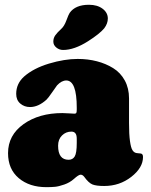

<svg xmlns="http://www.w3.org/2000/svg" viewBox="-20 -772 633 805"><path d="M349.1 -599.1Q291.5 -562.5 244.6 -562.5Q228.5 -562.5 216.1 -572.8Q203.6 -583 203.6 -597.7Q203.6 -612.3 211.7 -623.8Q219.7 -635.3 236.8 -650.9Q249.5 -662.1 258.5 -686.8Q267.6 -711.4 272 -717.8Q295.9 -752 353 -752Q388.2 -752 410.2 -735.4Q432.1 -718.8 432.1 -694.3Q432.1 -673.3 417 -653.3Q397.5 -629.9 349.1 -599.1ZM47.9 -378.4Q47.9 -421.4 81.1 -451.2Q120.6 -485.8 185.5 -505.4Q250.5 -524.9 305.7 -524.9Q348.6 -524.9 386.2 -515.1Q423.8 -505.4 454.6 -486.3Q485.4 -467.3 503.2 -434.6Q521 -401.9 521 -359.4V-256.8Q521 -208.5 524.9 -180.7Q528.8 -152.8 535.2 -142.6Q541.5 -132.3 551.8 -130.4Q554.7 -129.9 558.1 -129.6Q561.5 -129.4 564.9 -128.9Q568.4 -128.4 569.8 -128.4Q579.6 -127.4 579.6 -113.8Q579.6 -68.8 530.5 -30.5Q481.4 7.8 417 7.8Q384.3 7.8 367.9 1.5Q351.6 -4.9 333 -30.8Q326.2 -39.6 317.9 -39.6Q309.6 -39.6 289.6 -21.5Q272.5 -6.3 249.3 1.7Q226.1 9.8 210.9 11.2Q195.8 12.7 174.3 12.7Q103.5 12.7 58.6 -25.1Q13.7 -63 13.7 -129.9Q13.7 -205.1 78.6 -251.5Q143.6 -297.9 241.7 -297.9Q252.9 -297.9 270.8 -296.6Q288.6 -295.4 292 -295.4Q298.3 -295.4 300 -298.8Q301.8 -302.2 301.8 -313.5V-320.3Q301.8 -434.6 257.8 -434.6Q238.3 -434.6 219.2 -414.1Q215.8 -410.2 199 -385.5Q182.1 -360.8 174.8 -354Q140.6 -323.2 106 -323.2Q82 -323.2 64.9 -337.9Q47.9 -352.5 47.9 -378.4ZM301.8 -172.9V-189.5Q301.8 -205.1 296.9 -211.9Q291.5 -220.2 279.3 -220.2Q256.3 -220.2 240 -204.1Q223.6 -188 223.6 -161.1Q223.6 -102.1 267.6 -102.1Q284.7 -102.1 293.2 -116Q301.8 -129.9 301.8 -172.9Z"/></svg>

Font: Cooper* Black
Style: Regular
Weight: 900
Designer: Owen Earl
Foundry: indestructible type*
Version: Version 0.001